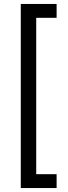

<svg xmlns="http://www.w3.org/2000/svg" viewBox="-20 -720 344 970"><path d="M85 -700H266V-630H163V160H266V230H85Z"/></svg>

Font: PTSans
Style: Regular
Weight: 400
Designer: A.Korolkova, O.Umpeleva, V.Yefimov
Foundry: ParaType Ltd
Version: Version 2.003W OFL